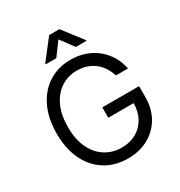

<svg xmlns="http://www.w3.org/2000/svg" viewBox="-217 -1095 1176 1254"><g transform="rotate(-30 371.5 -468.0)"><path d="M383.8 9.8Q287.1 9.8 214.1 -35.6Q141.1 -81.1 100.3 -164.8Q59.6 -248.5 59.6 -363.3Q59.6 -478.5 100.3 -562.5Q141.1 -646.5 212.9 -691.9Q284.7 -737.3 377.9 -737.3Q435.5 -737.3 485.4 -720.2Q535.2 -703.1 574.2 -671.4Q613.3 -639.6 639.4 -596.2Q665.5 -552.7 675.8 -500H585Q573.2 -536.1 554.4 -564.7Q535.6 -593.3 509.3 -613.5Q482.9 -633.8 450.2 -644.5Q417.5 -655.3 377.9 -655.3Q313.5 -655.3 260.5 -621.8Q207.5 -588.4 176 -523.2Q144.5 -458 144.5 -363.3Q144.5 -269 176.3 -204.1Q208 -139.2 262.2 -105.7Q316.4 -72.3 383.8 -72.3Q446.3 -72.3 493.7 -99.1Q541 -126 567.9 -175Q594.7 -224.1 594.7 -291L622.1 -285.6H403.3V-363.8H680.7V-285.2Q680.7 -195.3 642.6 -129.2Q604.5 -63 537.4 -26.6Q470.2 9.8 383.8 9.8ZM451.2 -792 377 -891.6 303.7 -792H223.6V-797.9L338.9 -946.3H416L530.3 -797.9V-792Z"/></g></svg>

Font: Inter
Style: Regular
Weight: 400
Designer: Rasmus Andersson
Foundry: rsms
Version: Version 4.000;git-8c9346024